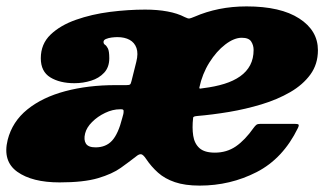

<svg xmlns="http://www.w3.org/2000/svg" viewBox="-41 -560 1022 600"><path d="M594.5 -284.5Q589.5 -284 585.5 -283.2Q581.5 -282.5 582 -286.5Q591 -329 613.2 -364.5Q635.5 -400 663 -421Q690.5 -442 714.5 -442Q736.5 -442 744 -430.2Q751.5 -418.5 751.5 -404Q751.5 -377 740.8 -356.5Q730 -336 709.5 -321.5Q689 -307 660 -298Q631 -289 594.5 -284.5ZM344.5 -204 341 -191Q328.5 -141.5 309.2 -120.5Q290 -99.5 257.5 -99.5Q235 -99.5 227.5 -111.2Q220 -123 225 -143Q229.5 -161.5 246.8 -178.8Q264 -196 287.5 -207.2Q311 -218.5 334 -218.5H338Q345 -218.5 345.2 -214Q345.5 -209.5 344.5 -204ZM-17 -123Q-33.5 -56.5 13 -23.2Q59.5 10 145 10Q220.5 10 265.2 -3.2Q310 -16.5 336.5 -35.5Q363 -54.5 383.5 -70.5Q393.5 -79 400 -78Q406.5 -77 415.5 -63.5Q431.5 -39.5 452.8 -20.5Q474 -1.5 505.5 9.2Q537 20 583 20Q678.5 20 761 -22.2Q843.5 -64.5 890 -160Q894 -168.5 891.8 -170.8Q889.5 -173 879 -173H773Q764 -173 760 -169.8Q756 -166.5 752 -161Q724.5 -122 696 -102.5Q667.5 -83 630.5 -83Q598 -83 582.2 -97.2Q566.5 -111.5 562.8 -136Q559 -160.5 562.5 -191.5Q562.5 -194.5 566 -195.8Q569.5 -197 575 -197.5Q622.5 -201.5 674.8 -210.2Q727 -219 776.5 -234Q826 -249 865.8 -272Q905.5 -295 929 -327.2Q952.5 -359.5 952.5 -403Q952.5 -464.5 894.2 -502.2Q836 -540 729.5 -540Q684.5 -540 643.8 -531.8Q603 -523.5 567.5 -508Q555.5 -503 551 -502.2Q546.5 -501.5 536.5 -506.5Q513.5 -518.5 482.2 -524.2Q451 -530 412.5 -530Q359.5 -530 302.5 -522.8Q245.5 -515.5 196.5 -498.2Q147.5 -481 117 -451.8Q86.5 -422.5 86.5 -378Q86.5 -336.5 116.2 -318.2Q146 -300 191.5 -300Q218.5 -300 243.5 -307.8Q268.5 -315.5 284.5 -332.8Q300.5 -350 300.5 -378Q300.5 -400.5 296 -409Q291.5 -417.5 287 -420.2Q282.5 -423 282.5 -429Q282.5 -435 290.2 -438.2Q298 -441.5 308.2 -442.8Q318.5 -444 326 -444Q348.5 -444 364 -435.5Q379.5 -427 385.5 -410Q391.5 -393 385 -367L370 -307Q368 -298 365.2 -296Q362.5 -294 354 -294H320Q234 -294 162.8 -275Q91.5 -256 44.5 -218Q-2.5 -180 -17 -123Z"/></svg>

Font: Besley Black
Style: Italic
Weight: 900
Italic angle: -13°
Designer: Owen Earl
Foundry: indestructible type*
Version: Version 2.001